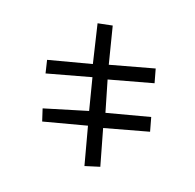

<svg xmlns="http://www.w3.org/2000/svg" viewBox="-86 -362 622 613"><g transform="rotate(-20 224.5 -56.0)"><path d="M113.3 -218.8 246.1 -156.2 304.7 -273.4 347.7 -250 293 -136.7 429.7 -74.2 410.2 -31.2 273.4 -93.8 230.5 3.9 363.3 66.4 343.8 109.4 207 46.9 156.2 160.2 109.4 140.6 164.1 23.4 31.2 -39.1 46.9 -78.1 183.6 -19.5 230.5 -117.2 93.8 -179.7Z"/></g></svg>

Font: 和音 by 宁静之雨，公众号njzyshare
Style: Regular
Weight: 400
Designer: Steve Matteson
Foundry: Ascender Corporation
Version: Version 6.00;June 8, 2018;FontCreator 11.0.0.2388 32-bit